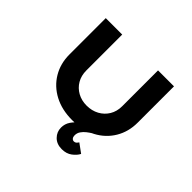

<svg xmlns="http://www.w3.org/2000/svg" viewBox="-203 -951 1414 1414"><g transform="rotate(45 504.0 -244.0)"><path d="M602.5 211.5Q549.6 211.5 517.9 179.5Q486.1 147.4 486.1 102.4Q486.1 63.6 507.2 32.6Q528.4 1.6 560.2 -23.4Q592.1 -48.3 625.4 -67Q658.7 -85.6 683 -100.9L704.6 -46.6Q696.3 -41.5 678.7 -30.6Q661.1 -19.8 642.3 -5.1Q623.6 9.6 610.4 28.8Q597.2 47.9 597.2 72.2Q597.2 88.4 605 98.2Q612.9 108.1 625.4 108.1Q636.9 108.1 644.7 101.1Q652.6 94.2 658.4 84.2L728.2 135.1Q714.6 162.9 682.3 187.2Q650 211.5 602.5 211.5ZM504.6 6Q398.5 6 318.4 -36.2Q238.4 -78.4 193.9 -152.9Q149.4 -227.4 149.4 -322V-700.4H320.6V-327Q320.6 -273.1 344.5 -232.2Q368.4 -191.3 410.2 -168.1Q452.1 -144.9 504.6 -144.9Q559 -144.9 601.7 -168.1Q644.3 -191.3 669 -232.2Q693.7 -273.1 693.7 -327V-700.4H859.9V-322Q859.9 -227.4 815.3 -152.9Q770.8 -78.4 691.1 -36.2Q611.4 6 504.6 6Z"/></g></svg>

Font: Lexend Tera
Style: Regular
Weight: 400
Designer: Bonnie Shaver-Troup, Thomas Jockin
Foundry: Lexend
Version: Version 1.007